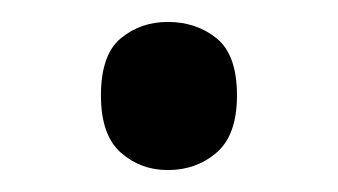

<svg xmlns="http://www.w3.org/2000/svg" viewBox="-20 -141 308 175"><path d="M72 -54Q72 -91 90 -106Q108 -121 133 -121Q159 -121 177.5 -106Q196 -91 196 -54Q196 -18 177.5 -2Q159 14 133 14Q108 14 90 -2Q72 -18 72 -54Z"/></svg>

Font: lguzrati85
Style: Book
Weight: 400
Designer: Jelle Bosma - Monotype Design Team, Universal Thirst
Foundry: Monotype Imaging Inc.
Version: Version 2.106